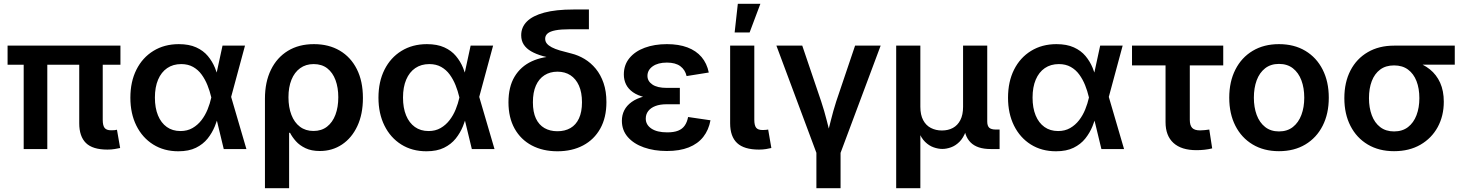

<svg xmlns="http://www.w3.org/2000/svg" viewBox="-20 -777 7624 1001"><path d="M540 2.9Q462.9 2.9 428 -31.5Q393.1 -65.9 393.1 -134.3V-509.8H515.6V-151.9Q515.6 -122.6 525.4 -110.1Q535.2 -97.7 559.6 -97.7Q570.8 -97.7 577.4 -98.4Q584 -99.1 589.8 -100.6L606.4 -5.4Q595.2 -2.9 577.9 0Q560.5 2.9 540 2.9ZM103.5 0V-509.8H226.6V0ZM19.5 -439.5V-539.1H607.9V-439.5Z M909.7 11.7Q835 11.7 778.6 -23.7Q722.2 -59.1 690.9 -122.1Q659.7 -185.1 659.7 -267.6Q659.7 -351.1 691.2 -413.8Q722.7 -476.6 779.8 -511.7Q836.9 -546.9 912.1 -546.9Q965.8 -546.9 1002.9 -530Q1040 -513.2 1063.5 -485.1Q1086.9 -457 1100.8 -423.3Q1114.7 -389.6 1122.1 -356.4H1161.1L1184.6 -273.4L1264.6 0H1146.5L1081.1 -271Q1073.7 -302.7 1061.5 -333Q1049.3 -363.3 1031.2 -388.2Q1013.2 -413.1 986.8 -428Q960.4 -442.9 924.8 -442.9Q882.3 -442.9 851.6 -421.9Q820.8 -400.9 804.2 -361.8Q787.6 -322.8 787.6 -268.1Q787.6 -214.4 803.7 -175.3Q819.8 -136.2 849.6 -115Q879.4 -93.8 920.9 -93.8Q956.5 -93.8 983.6 -109.4Q1010.7 -125 1030.3 -150.4Q1049.8 -175.8 1062.3 -206.5Q1074.7 -237.3 1081.5 -268.1L1140.1 -539.1H1257.3L1184.1 -268.1L1160.6 -187H1122.6Q1114.3 -153.8 1100.1 -118.9Q1085.9 -84 1062.3 -54.4Q1038.6 -24.9 1001.5 -6.6Q964.4 11.7 909.7 11.7Z M1361.3 204.1V-262.7Q1361.3 -349.6 1392.6 -413.3Q1423.8 -477.1 1481 -512Q1538.1 -546.9 1616.7 -546.9Q1693.8 -546.9 1751.2 -513.2Q1808.6 -479.5 1840.3 -416.7Q1872.1 -354 1872.1 -266.1Q1872.1 -181.6 1843 -119.6Q1814 -57.6 1763.2 -23.7Q1712.4 10.3 1647.5 10.3Q1603.5 10.3 1572.8 -4.4Q1542 -19 1522.7 -40.8Q1503.4 -62.5 1492.2 -84.5H1487.3V204.1ZM1614.3 -94.2Q1656.2 -94.2 1685.1 -116.7Q1713.9 -139.2 1728.8 -178.7Q1743.7 -218.3 1743.7 -270Q1743.7 -320.3 1729.2 -359.4Q1714.8 -398.4 1686.3 -420.7Q1657.7 -442.9 1615.2 -442.9Q1574.2 -442.9 1544.7 -421.4Q1515.1 -399.9 1499.5 -361.1Q1483.9 -322.3 1483.9 -270Q1483.9 -217.8 1499.3 -178Q1514.6 -138.2 1543.9 -116.2Q1573.2 -94.2 1614.3 -94.2Z M2203.1 11.7Q2128.4 11.7 2072 -23.7Q2015.6 -59.1 1984.4 -122.1Q1953.1 -185.1 1953.1 -267.6Q1953.1 -351.1 1984.6 -413.8Q2016.1 -476.6 2073.2 -511.7Q2130.4 -546.9 2205.6 -546.9Q2259.3 -546.9 2296.4 -530Q2333.5 -513.2 2356.9 -485.1Q2380.4 -457 2394.3 -423.3Q2408.2 -389.6 2415.5 -356.4H2454.6L2478 -273.4L2558.1 0H2439.9L2374.5 -271Q2367.2 -302.7 2355 -333Q2342.8 -363.3 2324.7 -388.2Q2306.6 -413.1 2280.3 -428Q2253.9 -442.9 2218.3 -442.9Q2175.8 -442.9 2145 -421.9Q2114.3 -400.9 2097.7 -361.8Q2081.1 -322.8 2081.1 -268.1Q2081.1 -214.4 2097.2 -175.3Q2113.3 -136.2 2143.1 -115Q2172.9 -93.8 2214.4 -93.8Q2250 -93.8 2277.1 -109.4Q2304.2 -125 2323.7 -150.4Q2343.3 -175.8 2355.7 -206.5Q2368.2 -237.3 2375 -268.1L2433.6 -539.1H2550.8L2477.5 -268.1L2454.1 -187H2416Q2407.7 -153.8 2393.6 -118.9Q2379.4 -84 2355.7 -54.4Q2332 -24.9 2294.9 -6.6Q2257.8 11.7 2203.1 11.7Z M2886.2 11.7Q2810.1 11.7 2752.4 -18.8Q2694.8 -49.3 2662.8 -106.7Q2630.9 -164.1 2630.9 -243.7Q2630.9 -324.2 2662.8 -377.4Q2694.8 -430.7 2752.4 -457.3Q2810.1 -483.9 2886.2 -483.9V-467.3Q2843.8 -475.1 2808.8 -485.1Q2773.9 -495.1 2749 -509.5Q2724.1 -523.9 2710.7 -544.4Q2697.3 -564.9 2697.3 -593.3Q2697.3 -635.3 2727.1 -665Q2756.8 -694.8 2817.4 -711.2Q2877.9 -727.5 2969.7 -727.5H3050.3V-624.5H2952.6Q2904.3 -624.5 2875.7 -618.9Q2847.2 -613.3 2834.7 -602.3Q2822.3 -591.3 2822.3 -575.2Q2822.3 -561 2830.8 -550.3Q2839.4 -539.6 2856.4 -530.5Q2873.5 -521.5 2899.2 -513.9Q2924.8 -506.3 2959 -498Q2994.6 -489.3 3027.6 -469.5Q3060.5 -449.7 3086.2 -418.5Q3111.8 -387.2 3126.7 -344Q3141.6 -300.8 3141.6 -244.6Q3141.6 -164.1 3109.6 -106.7Q3077.6 -49.3 3020 -18.8Q2962.4 11.7 2886.2 11.7ZM2886.2 -92.8Q2925.3 -92.8 2954.1 -109.4Q2982.9 -126 2998.5 -159.7Q3014.2 -193.4 3014.2 -243.7Q3014.2 -295.4 2998.3 -330.8Q2982.4 -366.2 2953.9 -384.8Q2925.3 -403.3 2886.2 -403.3Q2847.7 -403.3 2818.6 -384.8Q2789.6 -366.2 2773.9 -330.8Q2758.3 -295.4 2758.3 -243.7Q2758.3 -192.9 2773.9 -159.4Q2789.6 -126 2818.4 -109.4Q2847.2 -92.8 2886.2 -92.8Z M3456.5 10.3Q3390.1 10.3 3336.9 -8.5Q3283.7 -27.3 3252.9 -62.7Q3222.2 -98.1 3222.2 -147.5Q3222.2 -176.8 3234.6 -201.7Q3247.1 -226.6 3273.2 -245.4Q3299.3 -264.2 3339.6 -274.7Q3379.9 -285.2 3436 -285.2H3524.4V-233.4H3454.6Q3420.9 -233.4 3396.7 -224.1Q3372.6 -214.8 3359.6 -198Q3346.7 -181.2 3346.7 -158.7Q3346.7 -126.5 3376 -106.7Q3405.3 -86.9 3458.5 -86.9Q3493.2 -86.9 3515.4 -95.7Q3537.6 -104.5 3550 -122.6Q3562.5 -140.6 3567.4 -167L3684.1 -149.9Q3674.8 -99.1 3646.5 -63.2Q3618.2 -27.3 3570.8 -8.5Q3523.4 10.3 3456.5 10.3ZM3437.5 -260.3Q3382.8 -260.3 3343.8 -269.5Q3304.7 -278.8 3280 -296.1Q3255.4 -313.5 3243.9 -336.9Q3232.4 -360.4 3232.4 -388.7Q3232.4 -438.5 3261.5 -473.9Q3290.5 -509.3 3341.3 -528.1Q3392.1 -546.9 3457 -546.9Q3518.6 -546.9 3564 -529.8Q3609.4 -512.7 3637.5 -479.7Q3665.5 -446.8 3675.3 -398.9L3559.6 -380.4Q3552.2 -413.1 3526.9 -431.9Q3501.5 -450.7 3457 -450.7Q3410.2 -450.7 3382.8 -431.2Q3355.5 -411.6 3355.5 -381.3Q3355.5 -354 3381.1 -336.4Q3406.7 -318.8 3456.1 -318.8H3524.4V-260.3Z M3937 2.9Q3859.4 2.9 3823 -31.2Q3786.6 -65.4 3786.6 -134.3V-539.1H3912.6V-152.8Q3912.6 -123.5 3922.1 -111.3Q3931.6 -99.1 3956.1 -99.1Q3966.8 -99.1 3973.1 -99.9Q3979.5 -100.6 3984.9 -101.6L4001.5 -5.4Q3990.2 -2.4 3973.4 0.2Q3956.5 2.9 3937 2.9ZM3810.1 -607.9 3826.7 -757.3H3944.3L3888.2 -607.9Z M4238.8 26.4 4027.8 -539.1H4162.6L4261.2 -248.5Q4277.8 -198.7 4290.5 -147.9Q4303.2 -97.2 4316.4 -45.9H4285.6Q4298.8 -97.2 4311.3 -147.7Q4323.7 -198.2 4339.8 -248.5L4438 -539.1H4571.3L4359.9 26.4ZM4236.3 204.1V-3.4H4362.3V204.1Z M4652.3 204.1V-539.1H4778.3V-220.2Q4778.3 -178.2 4793 -150.6Q4807.6 -123 4833.3 -109.9Q4858.9 -96.7 4890.6 -96.7Q4923.3 -96.7 4948 -110.1Q4972.7 -123.5 4986.8 -150.9Q5001 -178.2 5001 -220.2V-539.1H5127V-143.6Q5127 -121.1 5137.2 -111.3Q5147.5 -101.6 5171.9 -101.6H5191.4V0H5144.5Q5074.7 0 5040.3 -34.4Q5005.9 -68.8 5005.9 -133.8V-183.1H5028.8Q5028.8 -128.9 5015.6 -93.3Q5002.4 -57.6 4981.9 -37.4Q4961.4 -17.1 4937.7 -8.8Q4914.1 -0.5 4893.1 -0.5Q4871.6 -0.5 4847.7 -8.8Q4823.7 -17.1 4803 -37.4Q4782.2 -57.6 4769 -93.3Q4755.9 -128.9 4755.9 -183.1H4778.3V204.1Z M5485.4 11.7Q5410.6 11.7 5354.2 -23.7Q5297.9 -59.1 5266.6 -122.1Q5235.4 -185.1 5235.4 -267.6Q5235.4 -351.1 5266.8 -413.8Q5298.3 -476.6 5355.5 -511.7Q5412.6 -546.9 5487.8 -546.9Q5541.5 -546.9 5578.6 -530Q5615.7 -513.2 5639.2 -485.1Q5662.6 -457 5676.5 -423.3Q5690.4 -389.6 5697.8 -356.4H5736.8L5760.3 -273.4L5840.3 0H5722.2L5656.7 -271Q5649.4 -302.7 5637.2 -333Q5625 -363.3 5606.9 -388.2Q5588.9 -413.1 5562.5 -428Q5536.1 -442.9 5500.5 -442.9Q5458 -442.9 5427.2 -421.9Q5396.5 -400.9 5379.9 -361.8Q5363.3 -322.8 5363.3 -268.1Q5363.3 -214.4 5379.4 -175.3Q5395.5 -136.2 5425.3 -115Q5455.1 -93.8 5496.6 -93.8Q5532.2 -93.8 5559.3 -109.4Q5586.4 -125 5606 -150.4Q5625.5 -175.8 5637.9 -206.5Q5650.4 -237.3 5657.2 -268.1L5715.8 -539.1H5833L5759.8 -268.1L5736.3 -187H5698.2Q5689.9 -153.8 5675.8 -118.9Q5661.6 -84 5637.9 -54.4Q5614.3 -24.9 5577.1 -6.6Q5540 11.7 5485.4 11.7Z M6217.8 5.9Q6139.2 5.9 6097.9 -31.7Q6056.6 -69.3 6056.6 -140.1V-436H5881.8V-539.1H6357.4V-436H6183.1V-152.3Q6183.1 -123.5 6195.3 -110.4Q6207.5 -97.2 6236.8 -97.2Q6246.6 -97.2 6260.7 -98.6Q6274.9 -100.1 6284.7 -101.6L6299.8 -3.4Q6280.3 1.5 6259.3 3.7Q6238.3 5.9 6217.8 5.9Z M6647.9 11.2Q6569.3 11.2 6511 -23.7Q6452.6 -58.6 6420.7 -121.3Q6388.7 -184.1 6388.7 -267.6Q6388.7 -351.1 6420.7 -414.1Q6452.6 -477.1 6511 -512Q6569.3 -546.9 6647.9 -546.9Q6727.1 -546.9 6785.4 -512Q6843.8 -477.1 6875.7 -414.1Q6907.7 -351.1 6907.7 -267.6Q6907.7 -184.1 6875.7 -121.3Q6843.8 -58.6 6785.4 -23.7Q6727.1 11.2 6647.9 11.2ZM6647.9 -91.8Q6691.4 -91.8 6720.7 -115Q6750 -138.2 6764.9 -178Q6779.8 -217.8 6779.8 -267.6Q6779.8 -318.4 6764.9 -358.2Q6750 -397.9 6720.7 -420.9Q6691.4 -443.8 6647.9 -443.8Q6605 -443.8 6575.7 -420.9Q6546.4 -397.9 6531.7 -358.2Q6517.1 -318.4 6517.1 -267.6Q6517.1 -217.8 6531.7 -178Q6546.4 -138.2 6575.7 -115Q6605 -91.8 6647.9 -91.8Z M7248 11.2Q7169.4 11.2 7111.1 -23.4Q7052.7 -58.1 7020.8 -120.4Q6988.8 -182.6 6988.8 -265.1Q6988.8 -348.1 7020.8 -409.7Q7052.7 -471.2 7111.1 -505.1Q7169.4 -539.1 7248 -539.1H7564.5V-439.9H7333L7248 -436Q7204.6 -436 7175.5 -414.3Q7146.5 -392.6 7131.8 -354.2Q7117.2 -315.9 7117.2 -265.1Q7117.2 -215.8 7131.8 -176.3Q7146.5 -136.7 7175.8 -114.3Q7205.1 -91.8 7248 -91.8Q7291.5 -91.8 7320.8 -114.5Q7350.1 -137.2 7365 -176.5Q7379.9 -215.8 7379.9 -265.1Q7379.9 -315.9 7365 -354.2Q7350.1 -392.6 7320.8 -414.3Q7291.5 -436 7248 -436V-471.2Q7304.7 -471.2 7352.3 -457.3Q7399.9 -443.4 7434.6 -415.5Q7469.2 -387.7 7488.3 -345.5Q7507.3 -303.2 7507.3 -246.6Q7507.3 -172.9 7475.6 -114.5Q7443.8 -56.2 7385.5 -22.5Q7327.1 11.2 7248 11.2Z"/></svg>

Font: Inter 18pt SemiBold
Style: Regular
Weight: 600
Designer: Rasmus Andersson
Foundry: rsms
Version: Version 4.001;git-66647c0bb